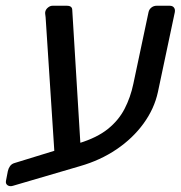

<svg xmlns="http://www.w3.org/2000/svg" viewBox="-33 -591 631 668"><path d="M12.1 55.4Q1.1 58.8 -6.6 53.6Q-14.2 48.3 -12.2 38.1L-5.7 4.3Q-3.7 -5.1 1.8 -12.9Q7.4 -20.7 16.7 -23.5L243 -93.1Q304.7 -112.1 342.2 -142.2Q379.7 -172.3 400.4 -212.3Q421.1 -252.3 430.9 -299.2L483.7 -548.3Q485.7 -558.4 493.7 -564.7Q501.6 -571 511.8 -571H557.3Q567.5 -571 572.3 -564.6Q577.1 -558.3 575.1 -548.1L516.4 -270.8Q503.8 -212.6 466.4 -161.2Q429.1 -109.8 372.4 -71.4Q315.7 -33.1 245.4 -13ZM158.7 -24 125.7 -531Q124.7 -539 124.2 -543Q123.7 -547 124.7 -551Q126.7 -559 134.2 -565Q141.7 -571 149.7 -571H199.4Q218.4 -571 218.4 -556L249.4 -47Z"/></svg>

Font: Rubik Light
Style: Italic
Weight: 300
Italic angle: -12°
Designer: Hubert and Fischer
Foundry: Hubert and Fischer
Version: Version 2.300;gftools[0.9.30]